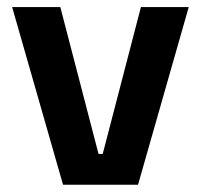

<svg xmlns="http://www.w3.org/2000/svg" viewBox="-20 -510 554 530"><path d="M263.5 -85 369 -490.5H501L361 0H154L13.5 -490.5H146.5L252 -85Z"/></svg>

Font: Anek Gurmukhi Medium SemiBold
Style: Regular
Weight: 600
Version: Version 1.003